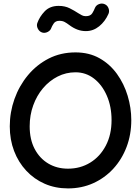

<svg xmlns="http://www.w3.org/2000/svg" viewBox="-20 -1006 785 1074"><path d="M360.4 47.9Q289.6 47.9 230.2 22Q170.9 -3.9 127 -51Q83 -98.1 58.8 -161.4Q34.7 -224.6 34.7 -299.3Q34.7 -378.4 61 -452.4Q87.4 -526.4 136.2 -585.2Q185.1 -644 252.4 -678.5Q319.8 -712.9 402.3 -712.9Q478.5 -712.9 536.6 -680.2Q594.7 -647.5 634.3 -592.5Q673.8 -537.6 694.1 -470.2Q714.4 -402.8 714.4 -334Q714.4 -253.4 688 -183.8Q661.6 -114.3 613.8 -62.3Q565.9 -10.3 501.5 18.8Q437 47.9 360.4 47.9ZM360.4 -62.5Q429.2 -62.5 484.4 -96.2Q539.6 -129.9 571.8 -191.2Q604 -252.4 604 -334Q604 -410.2 577.6 -470.7Q551.3 -531.2 505.9 -566.4Q460.4 -601.6 402.3 -601.6Q349.1 -601.6 302.5 -577.9Q255.9 -554.2 220.7 -512.7Q185.5 -471.2 165.8 -416.5Q146 -361.8 146 -299.3Q146 -226.1 173.8 -173.1Q201.7 -120.1 250 -91.3Q298.3 -62.5 360.4 -62.5ZM215.3 -824.2Q199.7 -829.6 191.7 -845.5Q183.6 -861.3 188.5 -876.5Q201.2 -912.6 230.2 -942.9Q259.3 -973.1 308.1 -973.1Q343.3 -973.1 369.9 -959.7Q396.5 -946.3 418 -932.1Q429.2 -924.8 438.7 -920.2Q448.2 -915.5 460.4 -915.5Q486.3 -915.5 496.6 -932.6Q506.8 -949.7 510.7 -960.9Q517.1 -976.6 533.4 -982.9Q549.8 -989.3 564.9 -982.9Q580.6 -976.6 586.9 -960.2Q593.3 -943.8 586.9 -928.7Q567.9 -885.7 534.7 -858.9Q501.5 -832 460.4 -832Q435.1 -832 412.1 -840.8Q389.2 -849.6 367.2 -866.2Q354.5 -876 342 -882.8Q329.6 -889.6 312.5 -889.6Q290 -889.6 280 -874Q270 -858.4 267.6 -851.1Q262.7 -835.4 246.8 -827.4Q231 -819.3 215.3 -824.2Z"/></svg>

Font: Mikhak SemiBold
Style: Regular
Weight: 600
Designer: Amin Abedi
Version: Version 3.3